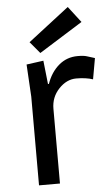

<svg xmlns="http://www.w3.org/2000/svg" viewBox="-54 -786 473 822"><g transform="rotate(-5 183.0 -375.0)"><path d="M293 -537Q319 -537 332.5 -532.5Q346 -528 355 -525.5Q364 -523 366 -522L350 -432Q320 -442 278.5 -442Q237 -442 203.5 -406.5Q170 -371 170 -321V0H80V-381L72 -520L145 -530L156 -429H160Q177 -478 211.5 -507.5Q246 -537 293 -537ZM269 -750 322 -681 135 -564 93 -614Z"/></g></svg>

Font: Magra
Style: Regular
Weight: 400
Designer: Viviana Monsalve
Foundry: Viviana Monsalve
Version: Version 1.001